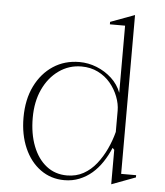

<svg xmlns="http://www.w3.org/2000/svg" viewBox="-54 -793 735 855"><g transform="rotate(5 314.0 -365.0)"><path d="M515 -745V-35H582V-25L475 15V-139L467 -147Q453 -113 433 -83Q413 -53 388 -31.5Q363 -10 332 2.5Q301 15 265 15Q205 15 158.5 -18.5Q112 -52 86 -111.5Q60 -171 60 -247Q60 -328 89.5 -388Q119 -448 170 -481.5Q221 -515 287 -515Q327 -515 364.5 -500Q402 -485 431.5 -458Q461 -431 475 -394V-694H407V-705ZM298 -496Q242 -496 197 -464Q152 -432 126.5 -377Q101 -322 101 -250Q101 -178 122.5 -123Q144 -68 183 -37.5Q222 -7 275 -7Q316 -7 348.5 -25Q381 -43 405.5 -74Q430 -105 447.5 -142.5Q465 -180 475 -219V-314Q475 -344 462.5 -376.5Q450 -409 427.5 -436Q405 -463 372 -479.5Q339 -496 298 -496Z"/></g></svg>

Font: Kalnia ExtraLight
Style: Regular
Weight: 250
Designer: Frida Medrano
Foundry: Frida Medrano
Version: Version 1.105